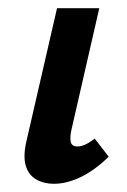

<svg xmlns="http://www.w3.org/2000/svg" viewBox="-20 -441 310 468"><path d="M111 7Q87 7 68.5 -3.5Q50 -14 43 -36.5Q36 -59 44 -95L119 -421H222L154 -124Q150 -106 152.5 -95Q155 -84 169 -84Q177 -84 186.5 -88Q196 -92 211 -103L245 -59Q211 -26 177 -9.5Q143 7 111 7Z"/></svg>

Font: Ysabeau Infant
Style: Bold Italic
Weight: 700
Italic angle: -12°
Designer: Christian Thalmann (Catharsis Fonts)
Version: Version 2.001;gftools[0.9.30]; featfreeze: ss01,ss02,lnum